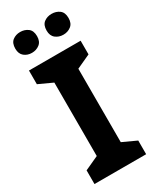

<svg xmlns="http://www.w3.org/2000/svg" viewBox="-231 -983 852 1046"><g transform="rotate(-30 194.5 -460.0)"><path d="M357 0H32V-86L119 -126V-588L32 -628V-714H357V-628L270 -588V-126L357 -86ZM27 -854Q27 -889 47 -904.5Q67 -920 94.9 -920Q122.8 -920 143.4 -904.6Q164 -889.2 164 -854.4Q164 -821 143.4 -805Q122.8 -789 94.9 -789Q67 -789 47 -805.2Q27 -821.5 27 -854ZM224 -854Q224 -889 244.1 -904.5Q264.3 -920 292.6 -920Q321 -920 341.5 -904.6Q362 -889.2 362 -854.4Q362 -821 341.4 -805Q320.9 -789 293 -789Q264.5 -789 244.3 -805.2Q224 -821.5 224 -854Z"/></g></svg>

Font: Noto Sans Cham
Style: Regular
Weight: 400
Designer: Monotype Design Team
Foundry: Monotype Imaging Inc.
Version: Version 2.002